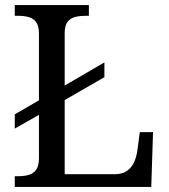

<svg xmlns="http://www.w3.org/2000/svg" viewBox="-20 -734 663 754"><path d="M38 0V-42H51Q74 -42 92.5 -47Q111 -52 122 -67.5Q133 -83 133 -114V-283L38 -229V-285L133 -340V-600Q133 -632 122 -647Q111 -662 92.5 -667Q74 -672 51 -672H38V-714H329V-672H316Q294 -672 275.5 -667.5Q257 -663 245.5 -648.5Q234 -634 234 -604V-398L390 -489V-431L234 -341V-50H431Q461 -50 479.5 -63.5Q498 -77 507 -98Q516 -119 519 -140L529 -215H581L574 0Z"/></svg>

Font: Noto Serif Tamil
Style: Regular
Weight: 400
Designer: Indian Type Foundry, Tom Grace, and the Monotype Design Team
Foundry: Monotype Imaging Inc.
Version: Version 2.003